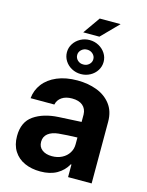

<svg xmlns="http://www.w3.org/2000/svg" viewBox="-133 -985 825 1076"><g transform="rotate(15 279.0 -447.0)"><path d="M228.5 -311.5Q282.2 -314.9 360.4 -318.4V-361.3Q359.4 -394.5 337.4 -413.1Q315.4 -431.6 275.4 -431.6Q239.3 -431.6 216.3 -416Q193.4 -400.4 187.5 -373H49.8Q54.2 -419.9 82.3 -457Q110.4 -494.1 160.6 -515.6Q210.9 -537.1 279.3 -537.1Q339.8 -537.1 390.9 -518.1Q441.9 -499 472.9 -458.7Q503.9 -418.5 503.9 -357.4V0H367.2V-73.2H363.3Q342.3 -34.7 303.5 -12.5Q264.6 9.8 208 9.8Q156.2 9.8 116.5 -8.1Q76.7 -25.9 54 -61.5Q31.2 -97.2 31.2 -148.4Q31.2 -230.5 86.4 -268.6Q141.6 -306.6 228.5 -311.5ZM249 -89.8Q281.2 -89.8 306.9 -103Q332.5 -116.2 346.7 -139.2Q360.8 -162.1 360.4 -189.5V-228Q337.4 -227.5 303.7 -225.6Q270 -223.6 252 -221.7Q213.9 -217.8 191.9 -200.2Q169.9 -182.6 169.9 -152.3Q169.9 -122.6 191.7 -106.2Q213.4 -89.8 249 -89.8ZM308.6 -904.3H429.7L333 -805.7H239.3ZM179.7 -674.8Q179.7 -701.7 194.1 -724.1Q208.5 -746.6 232.9 -760Q257.3 -773.4 286.1 -773.4Q314.9 -773.4 339.4 -760Q363.8 -746.6 378.2 -724.1Q392.6 -701.7 392.6 -674.8Q392.6 -647.9 378.2 -625.2Q363.8 -602.5 339.4 -589.4Q314.9 -576.2 286.1 -576.2Q257.3 -576.2 232.9 -589.4Q208.5 -602.5 194.1 -625.2Q179.7 -647.9 179.7 -674.8ZM333 -674.8Q333 -692.4 319.3 -705.1Q305.7 -717.8 286.1 -717.8Q266.6 -717.8 252.9 -705.1Q239.3 -692.4 239.3 -674.8Q239.3 -656.7 252.9 -644Q266.6 -631.3 286.1 -631.8Q305.2 -631.3 319.1 -644Q333 -656.7 333 -674.8Z"/></g></svg>

Font: Pretendard Std
Style: Bold
Weight: 700
Designer: Base glyphs from Inter by Rasmus Andersson; Hangeul glyphs from Noto Sans CJK(Source Han Sans) by Jang Soo-young and Kan
Foundry: Kil Hyung-jin
Version: Version 1.309